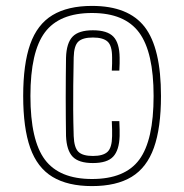

<svg xmlns="http://www.w3.org/2000/svg" viewBox="-20 -625 624 650"><path d="M291.5 5Q209.5 5 157.8 -26.2Q106 -57.5 82.2 -124.8Q58.5 -192 58.5 -300Q58.5 -408 82.2 -475.2Q106 -542.5 157.8 -573.8Q209.5 -605 291.5 -605Q415 -605 470 -533.5Q525 -462 525 -300Q525 -192 501 -124.8Q477 -57.5 425.5 -26.2Q374 5 291.5 5ZM291.5 -19Q403 -19 451.5 -84.5Q500 -150 500 -300Q500 -448.5 451 -514.8Q402 -581 291.5 -581Q181 -581 132 -515.5Q83 -450 83 -300Q83 -150 132 -84.5Q181 -19 291.5 -19ZM294.5 -73Q246.5 -73 226 -94.5Q205.5 -116 203.5 -164.5Q203 -192.5 202.8 -225.8Q202.5 -259 202.5 -294.5Q202.5 -330 202.8 -364.8Q203 -399.5 203.5 -429.5Q205 -479.5 225.8 -501Q246.5 -522.5 294.5 -522.5Q343 -522.5 363.8 -501Q384.5 -479.5 385 -430Q385 -419 385 -410Q385 -401 384 -386H358.5Q359.5 -400.5 359.5 -409.8Q359.5 -419 359.5 -431Q359.5 -470.5 344.2 -484.2Q329 -498 294.5 -498Q260 -498 245.2 -484.2Q230.5 -470.5 229.5 -431Q228.5 -377.5 228 -336Q227.5 -294.5 227.8 -254.2Q228 -214 229.5 -164Q231 -125 245.5 -111Q260 -97 294.5 -97Q329 -97 344 -111Q359 -125 359.5 -164Q359.5 -176.5 359.5 -186.8Q359.5 -197 358.5 -215H384Q385 -197.5 385 -186.8Q385 -176 385 -164.5Q383.5 -116.5 363.2 -94.8Q343 -73 294.5 -73Z"/></svg>

Font: Big Shoulders Display Thin ExtraLight
Style: Regular
Weight: 250
Version: Version 2.002